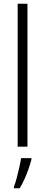

<svg xmlns="http://www.w3.org/2000/svg" viewBox="-20 -780 239 1021"><path d="M126 0H74V-760H126ZM147 69Q140 95 130.5 122Q121 149 109.5 174Q98 199 85 221H54V213Q61 196 68.5 168Q76 140 82.5 110.5Q89 81 92 61H147Z"/></svg>

Font: Noto Sans Bengali Condensed Light
Style: Regular
Weight: 300
Width: 3
Designer: Jelle Bosma - Monotype Design Team
Foundry: Monotype Imaging Inc.
Version: Version 2.003